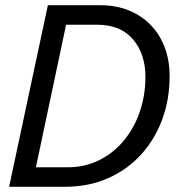

<svg xmlns="http://www.w3.org/2000/svg" viewBox="-20 -718 690 738"><path d="M15 0 164 -698H363Q427 -698 476.5 -677.5Q526 -657 561 -620Q596 -583 614 -533.5Q632 -484 632 -426Q632 -335 603 -257.5Q574 -180 520.5 -122Q467 -64 393 -32Q319 0 229 0ZM118 -75H240Q307 -75 362.5 -103Q418 -131 457.5 -179.5Q497 -228 518 -290.5Q539 -353 539 -422Q539 -511 491 -567Q443 -623 353 -623H234Z"/></svg>

Font: Azeret Mono Thin Light
Style: Italic
Weight: 300
Italic angle: -12°
Version: Version 1.002